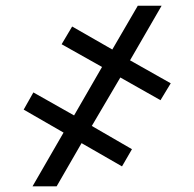

<svg xmlns="http://www.w3.org/2000/svg" viewBox="-20 -657 685 677"><path d="M303.7 -212.9 445.3 -130.9 410.2 -70.3 267.6 -152.3 179.7 0H94.7L204.1 -189.5L63.5 -270.5L97.7 -331.1L241.2 -250L339.8 -420.9L197.3 -501L234.4 -563.5L376 -482.4L465.8 -636.7H549.8L438.5 -444.3L582 -363.3L545.9 -303.7L404.3 -383.8Z"/></svg>

Font: Pretendard JP
Style: Bold
Weight: 700
Designer: Base glyphs from Inter by Rasmus Andersson; Hangeul glyphs from Noto Sans CJK(Source Han Sans) by Jang Soo-young and Kan
Foundry: Kil Hyung-jin
Version: Version 1.309